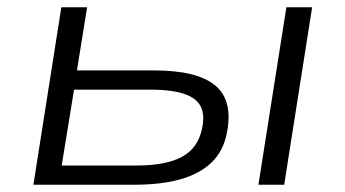

<svg xmlns="http://www.w3.org/2000/svg" viewBox="-20 -509 951 529"><path d="M72 0 149 -489H220L192 -315H405Q523 -315 573 -273.5Q623 -232 605 -142Q595 -92 562.5 -61Q530 -30 477 -15Q424 0 349 0ZM150 -53H357Q437 -53 481.5 -77Q526 -101 537 -156Q549 -212 514.5 -237Q480 -262 395 -262H184ZM692 0 769 -489H840L763 0Z"/></svg>

Font: Nunito Sans 10pt Expanded Light
Style: Italic
Weight: 300
Width: 7
Italic angle: -9°
Designer: Vernon Adams
Foundry: Vernon Adams
Version: Version 3.101;gftools[0.9.27]